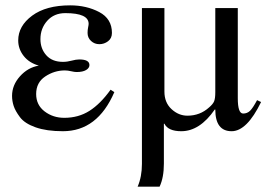

<svg xmlns="http://www.w3.org/2000/svg" viewBox="-20 -480 1007 717"><path d="M393 -145 407 -136Q344 10 215 10Q154 10 113 -4.5Q72 -19 54.5 -42.5Q37 -66 31 -84.5Q25 -103 25 -122Q25 -162 54.5 -195Q84 -228 125 -235Q89 -245 68.5 -271Q48 -297 48 -329Q48 -383 100 -421.5Q152 -460 242 -460Q303 -460 350.5 -435Q398 -410 398 -357Q398 -337 383.5 -326Q369 -315 351 -315Q333 -315 320 -327Q307 -339 307 -357Q307 -368 309 -377.5Q311 -387 311 -391Q311 -431 224 -431Q182 -431 156.5 -402.5Q131 -374 131 -334Q131 -298 153 -273.5Q175 -249 215 -249Q231 -249 247.5 -253.5Q264 -258 276 -258Q314 -258 314 -237Q314 -226 301.5 -218.5Q289 -211 266 -211Q258 -211 245.5 -214Q233 -217 222 -217Q183 -217 149 -194.5Q115 -172 115 -129Q115 -88 146.5 -64Q178 -40 220 -40Q273 -40 314 -66Q355 -92 393 -145Z M940 -106 955 -99Q902 10 845 10Q784 10 784 -71H782Q726 10 657 10Q608 10 594 -18H592V131Q592 183 576 217H494Q510 180 510 132V-450H594V-138Q594 -97 620.5 -72.5Q647 -48 680 -48Q727 -48 761 -79Q775 -91 779.5 -101.5Q784 -112 784 -136V-450H868V-113Q868 -56 888 -56Q903 -56 913.5 -66Q924 -76 940 -106Z"/></svg>

Font: STIX MathJax Main
Style: Regular
Weight: 400
Designer: MicroPress Inc., with final additions and corrections provided by Coen Hoffman, Elsevier (retired)
Version: Version 1.1.1